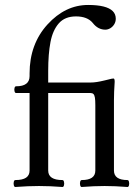

<svg xmlns="http://www.w3.org/2000/svg" viewBox="-20 -746 557 770"><path d="M41.5 -23.9Q70.3 -23.9 84.5 -33.4Q98.6 -43 98.6 -62V-373H44.4Q40 -373 38.3 -379.9Q36.6 -386.7 38.3 -393.3Q40 -399.9 44.4 -399.9Q71.8 -399.9 85.2 -410.2Q98.6 -420.4 98.6 -440.9V-451.2Q98.6 -510.3 116.7 -559.6Q134.8 -608.9 170.4 -647.9Q206.1 -687 246.8 -706.5Q287.6 -726.1 333.5 -726.1Q370.1 -726.1 394.8 -720Q419.4 -713.9 431.9 -701.7Q444.3 -689.5 444.3 -670.9Q444.3 -658.7 438.2 -648.7Q432.1 -638.7 422.4 -632.8Q412.6 -627 402.3 -627Q388.2 -627 375.5 -633.5Q362.8 -640.1 352.1 -653.8Q341.3 -667 324.5 -673.6Q307.6 -680.2 284.7 -680.2Q240.2 -680.2 215.8 -652.3Q191.4 -624.5 182.4 -577.1Q173.3 -529.8 173.3 -461.9V-415H342.3Q355 -415 368.9 -417.2Q382.8 -419.4 398.9 -423.3Q407.7 -425.8 415 -427.2Q422.4 -428.7 427.2 -430.2Q431.2 -430.7 435.1 -431.2Q437.5 -431.2 438.7 -428Q439.9 -424.8 439.9 -418Q438.5 -397 437.7 -378.4Q437 -359.9 437 -344.2V-62Q437 -43 450.7 -33.4Q464.4 -23.9 491.2 -23.9Q495.6 -23.9 497.3 -16.8Q499 -9.8 497.3 -2.9Q495.6 3.9 491.2 3.9Q441.9 0 399.4 0Q356.9 0 307.6 3.9Q303.2 3.9 301.5 -3.2Q299.8 -10.3 301.5 -17.1Q303.2 -23.9 307.6 -23.9Q362.3 -23.9 362.3 -62V-324.2Q362.3 -344.2 360.6 -354.5Q358.9 -364.7 354.7 -368.9Q350.6 -373 342.3 -373H173.3V-62Q173.3 -43 187.7 -33.4Q202.1 -23.9 230.5 -23.9Q234.9 -23.9 236.6 -16.8Q238.3 -9.8 236.6 -2.9Q234.9 3.9 230.5 3.9Q180.7 0 136.2 0Q92.3 0 41.5 3.9Q37.1 3.9 35.4 -3.2Q33.7 -10.3 35.4 -17.1Q37.1 -23.9 41.5 -23.9Z"/></svg>

Font: Junicode Two Beta VF
Style: Regular
Weight: 400
Designer: Peter S. Baker
Foundry: Briery Creek Software
Version: Version 1.031 beta; ttfautohint (v1.8.1.43-b0c9)